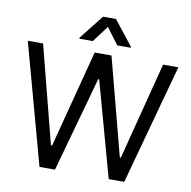

<svg xmlns="http://www.w3.org/2000/svg" viewBox="-96 -1016 1107 1111"><g transform="rotate(10 457.5 -460.0)"><path d="M15.2 -707.2H105L252.1 -134.7H259L408.1 -707.2H506.9L656.8 -134.7H663L810.1 -707.2H899.9L706.5 0H615.3L460.6 -559.4H455.1L299.7 0H208.6ZM457.9 -866.7 386 -770.7H306.6V-776.2L419.9 -919.9H495.9L609.1 -776.2V-770.7H529.7Z"/></g></svg>

Font: Pretendard Variable
Style: Regular
Weight: 400
Designer: Base glyphs from Inter by Rasmus Andersson; Hangul glyphs from Noto Sans CJK(Source Han Sans) by Jang Soo-young and Kang
Foundry: Kil Hyung-jin
Version: Version 1.100;FEAKit 1.0